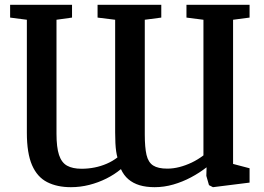

<svg xmlns="http://www.w3.org/2000/svg" viewBox="-20 -763 1097 797"><path d="M1016 -743V-690L947.5 -681V-82.5L1016 -64.5V-5L864 14L847.5 5.5L836.5 -33L837.5 -68.5Q808 -45.5 772.8 -26.8Q737.5 -8 699.2 3Q661 14 622 14Q586.5 14 559.2 5.8Q532 -2.5 512.8 -19Q493.5 -35.5 482 -61Q455 -38.5 421.5 -21.8Q388 -5 350.5 4.5Q313 14 274.5 14Q217 14 175.8 -7Q134.5 -28 113 -77.5Q91.5 -127 91.5 -212V-681L22 -690V-743H279V-690L214.5 -681V-208Q214.5 -151.5 225 -119.8Q235.5 -88 258.5 -75.2Q281.5 -62.5 318.5 -62.5Q346.5 -62.5 372.8 -67.8Q399 -73 423.2 -83.5Q447.5 -94 467.5 -109.5Q464.5 -119.5 462.2 -134.8Q460 -150 459 -169.5Q458 -189 458 -213V-681L385 -690V-743H649.5V-690L581 -681V-205Q581 -151 588.2 -120Q595.5 -89 615.8 -76Q636 -63 674.5 -63Q699 -63 724.5 -69.5Q750 -76 775.8 -88.2Q801.5 -100.5 824.5 -118V-681L754 -690V-743Z"/></svg>

Font: Merriweather 20pt SemiBold
Style: Regular
Weight: 600
Version: Version 2.100